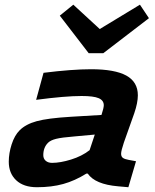

<svg xmlns="http://www.w3.org/2000/svg" viewBox="-20 -783 654 812"><path d="M232.9 -716.8 290 -763.2 401.9 -660.2 571.8 -763.2 609.9 -706.1 417 -558.1H355ZM503.9 -180.2Q492.2 -145.5 492.2 -132.8Q492.2 -121.1 499.5 -115.5Q506.8 -109.9 523.9 -106.9L555.2 -101.1L522.9 8.8L479 4.9Q382.3 -3.4 351.1 -48.8H345.2Q296.9 -18.6 247.6 -4.9Q198.2 8.8 136.2 8.8Q79.6 8.8 48.3 -20.8Q17.1 -50.3 17.1 -99.1Q17.1 -134.8 29.3 -172.6Q41.5 -210.4 63 -231.9Q88.9 -257.8 135.3 -270.5Q181.6 -283.2 278.8 -289.1L409.2 -296.9Q418.9 -326.7 418.9 -337.9Q418.9 -358.4 397.5 -367.7Q376 -377 325.2 -377Q255.4 -377 132.8 -360.8L164.1 -475.1Q285.6 -490.2 365.2 -490.2Q465.3 -490.2 514.2 -463.4Q563 -436.5 563 -379.9Q563 -348.6 547.9 -304.2ZM200.2 -94.2Q234.9 -94.2 280.3 -108.2Q325.7 -122.1 358.9 -147.9L380.9 -213.9L295.9 -206.1Q240.7 -201.7 217.3 -195.8Q193.8 -189.9 183.1 -179.2Q163.1 -159.2 163.1 -127Q163.1 -111.8 173.3 -103Q183.6 -94.2 200.2 -94.2Z"/></svg>

Font: IntelOne Mono Bold
Style: Italic
Weight: 700
Italic angle: -16°
Designer: Fred Shallcrass
Foundry: Frere-Jones Type LLC
Version: Version 1.200;hotconv 1.1.0;makeotfexe 2.6.0;FJTRelease1.2